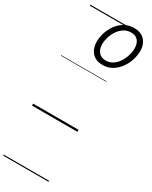

<svg xmlns="http://www.w3.org/2000/svg" viewBox="-370 -1094 1316 1663"><g transform="rotate(30 288.0 -262.5)"><path d="M350 -610Q304 -610 272.5 -629.5Q241 -649 224.5 -683.5Q208 -718 208 -764Q208 -805 222.5 -850.5Q237 -896 265.5 -936Q294 -976 336 -1000.5Q378 -1025 434 -1025Q479 -1025 510.5 -1006.5Q542 -988 559 -954.5Q576 -921 576 -878Q576 -837 562 -790.5Q548 -744 519.5 -703.5Q491 -663 449 -636.5Q407 -610 350 -610ZM355 -657Q395 -657 426.5 -678Q458 -699 479 -732Q500 -765 511 -802Q522 -839 522 -872Q522 -922 498 -950Q474 -978 430 -978Q388 -978 356.5 -957.5Q325 -937 303.5 -904.5Q282 -872 271 -835.5Q260 -799 260 -766Q260 -717 285 -687Q310 -657 355 -657ZM0 490H454V500H0ZM0 -20H454V0H0ZM0 -505H454V-500H0ZM0 -1010H454V-1000H0Z"/></g></svg>

Font: Playwrite AU NSW Guides
Style: Regular
Weight: 400
Designer: Veronika Burian, José Scaglione
Foundry: TypeTogether
Version: Version 1.003